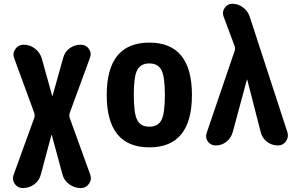

<svg xmlns="http://www.w3.org/2000/svg" viewBox="-20 -750 1540 990"><path d="M445.3 150.4Q454.1 176.8 438.5 198.2Q422.9 219.7 396.5 219.7Q363.3 219.7 336.4 199.7Q309.6 179.7 301.8 148.4L247.1 -53.7Q247.1 -54.7 246.1 -54.7Q245.1 -54.7 245.1 -53.7L190.4 150.4Q182.6 181.6 156.2 200.7Q129.9 219.7 97.7 219.7Q71.3 219.7 56.2 198.2Q41 176.8 49.8 152.3L157.2 -143.6Q160.2 -154.3 157.2 -166L52.7 -451.2Q43.9 -476.6 59.6 -498Q75.2 -519.5 101.6 -519.5Q133.8 -519.5 159.7 -500Q185.5 -480.5 195.3 -449.2L249 -255.9Q249 -254.9 250 -254.9Q251 -254.9 251 -255.9L305.7 -451.2Q313.5 -482.4 338.9 -501Q364.3 -519.5 396.5 -519.5Q422.9 -519.5 438 -498.5Q453.1 -477.5 444.3 -453.1L338.9 -166Q335.9 -155.3 338.9 -143.6Z M688 -130.4Q706.1 -96.7 750 -96.7Q793.9 -96.7 812 -130.4Q830.1 -164.1 830.1 -260.3Q830.1 -356.4 812 -389.6Q793.9 -422.9 750 -422.9Q706.1 -422.9 688 -389.6Q669.9 -356.4 669.9 -260.3Q669.9 -164.1 688 -130.4ZM530.3 -260.3Q530.3 -530.3 750 -530.3Q969.7 -530.3 969.7 -260.3Q969.7 9.8 750 9.8Q530.3 9.8 530.3 -260.3Z M1267.6 -664.1 1461.9 -68.4Q1469.7 -43 1454.6 -21.5Q1439.5 0 1413.1 0Q1380.9 0 1356 -19.5Q1331.1 -39.1 1324.2 -69.3L1254.9 -338.9Q1254.9 -339.8 1253.9 -339.8Q1252.9 -339.8 1252.9 -338.9L1179.7 -67.4Q1170.9 -38.1 1147 -19Q1123 0 1092.8 0Q1066.4 0 1051.8 -20.5Q1037.1 -41 1045.9 -65.4L1190.4 -489.3Q1193.4 -502 1190.4 -510.7L1132.8 -665Q1124 -688.5 1138.7 -709.5Q1153.3 -730.5 1177.7 -730.5Q1208 -730.5 1232.9 -711.9Q1257.8 -693.4 1267.6 -664.1Z"/></svg>

Font: Rounded-X Mgen+ 1m bold
Style: Bold
Weight: 700
Designer: [Source Han Sans]
Ryoko NISHIZUKA  (kana & ideographs); Paul D. Hunt (Latin, Greek & Cyrillic); Wenlong ZHANG  (bopomofo
Version: Version 1.059.20150602